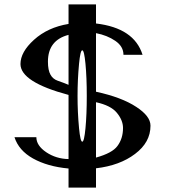

<svg xmlns="http://www.w3.org/2000/svg" viewBox="-20 -812 790 874"><path d="M339.8 -521.5Q333 -449.2 333 -375Q333 -300.8 339.8 -228.5Q345.7 -167 354.5 -167Q363.3 -167 369.1 -228.5Q375 -290 375 -375Q375 -460 369.1 -521.5Q363.3 -583 354.5 -583Q345.7 -583 339.8 -521.5ZM417 -792V-705.1Q590.8 -684.6 628.9 -562.5H542Q542 -600.6 504.9 -626Q467.8 -651.4 417 -661.1V-394.5Q534.2 -369.1 600.6 -325.2Q665 -283.2 665 -240.2V-239.3Q665 -164.1 594.7 -111.3Q525.4 -58.6 417 -45.9V42H292V-44.9Q196.3 -53.7 129.9 -90.8Q65.4 -127 45.9 -187.5H145.5Q145.5 -149.4 190.4 -119.1Q235.4 -88.9 292 -87.9V-379.9Q73.2 -438.5 73.2 -520.5Q73.2 -575.2 134.8 -630.9Q197.3 -687.5 292 -703.1V-792ZM540 -229.5Q540 -264.6 511.7 -298.8Q484.4 -332 417 -346.7V-94.7Q491.2 -115.2 514.6 -147.5Q540 -181.6 540 -229.5ZM292 -425.8V-653.3Q198.2 -628.9 198.2 -531.2Q198.2 -492.2 210 -471.7Q220.7 -452.1 243.2 -444.3Q274.4 -433.6 292 -425.8Z"/></svg>

Font: okolaksMetalik
Style: bold
Weight: 700
Width: 7
Version: Version 0.6